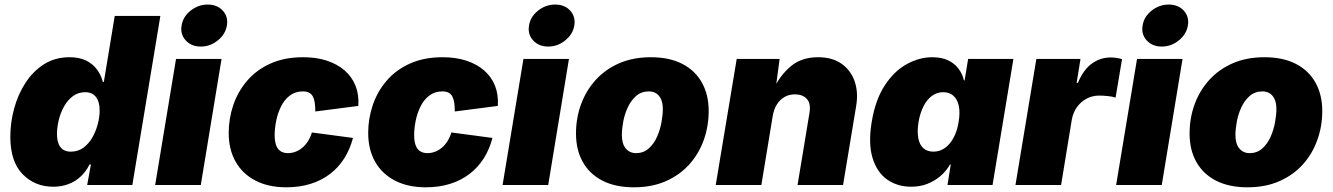

<svg xmlns="http://www.w3.org/2000/svg" viewBox="-20 -796 5735 826"><path d="M209 7.3Q129.9 7.3 77.1 -46.9Q24.4 -101.1 24.4 -207.5Q24.4 -269 41 -329.8Q57.6 -390.6 90.1 -440.4Q122.6 -490.2 169.9 -520Q217.3 -549.8 279.3 -549.8Q321.8 -549.8 351.1 -535.2Q380.4 -520.5 397.9 -496.1Q415.5 -471.7 422.4 -443.8H426.8L473.6 -727.5H669.9L549.3 0H355L371.1 -88.4H365.2Q349.6 -57.1 326.4 -35.9Q303.2 -14.6 273.7 -3.7Q244.1 7.3 209 7.3ZM284.7 -143.6Q314.9 -143.6 337.9 -159.9Q360.8 -176.3 376.5 -203.1Q392.1 -230 400.4 -261Q408.7 -292 408.7 -320.8Q408.7 -358.4 392.6 -378.9Q376.5 -399.4 346.7 -399.4Q316.4 -399.4 293.5 -382.3Q270.5 -365.2 255.4 -337.9Q240.2 -310.5 232.7 -279.1Q225.1 -247.6 225.1 -218.8Q225.1 -182.6 240 -163.1Q254.9 -143.6 284.7 -143.6Z M647.5 0 737.3 -542.5H933.1L843.8 0ZM843.8 -595.7Q803.2 -595.7 779.1 -622.1Q754.9 -648.4 761.2 -686Q767.1 -724.1 800 -750.2Q833 -776.4 873.5 -776.4Q914.6 -776.4 938.5 -750.2Q962.4 -724.1 956.1 -686Q949.7 -648.4 917 -622.1Q884.3 -595.7 843.8 -595.7Z M1211.9 9.8Q1134.3 9.8 1078.6 -19.3Q1022.9 -48.3 993.4 -100.8Q963.9 -153.3 963.9 -224.1Q963.9 -285.6 983.6 -344Q1003.4 -402.3 1043.5 -449Q1083.5 -495.6 1143.8 -522.7Q1204.1 -549.8 1284.2 -549.8Q1340.8 -549.8 1385.7 -535.2Q1430.7 -520.5 1462.4 -493.2Q1494.1 -465.8 1509.5 -427Q1524.9 -388.2 1521.5 -340.3L1336.4 -316.4Q1336.4 -337.4 1334.2 -353.3Q1332 -369.1 1326.2 -380.4Q1320.3 -391.6 1309.8 -397.2Q1299.3 -402.8 1283.2 -402.8Q1250 -402.8 1226.3 -384.5Q1202.6 -366.2 1188.5 -336.9Q1174.3 -307.6 1168 -275.4Q1161.6 -243.2 1161.6 -215.3Q1161.6 -189.5 1167.7 -171.9Q1173.8 -154.3 1186.8 -145.8Q1199.7 -137.2 1219.2 -137.2Q1235.4 -137.2 1251 -143.1Q1266.6 -148.9 1280.3 -160.2Q1293.9 -171.4 1304.7 -188.2Q1315.4 -205.1 1321.8 -226.1L1498.5 -202.6Q1485.8 -153.8 1460.9 -114.5Q1436 -75.2 1399.4 -47.4Q1362.8 -19.5 1315.7 -4.9Q1268.6 9.8 1211.9 9.8Z M1812 9.8Q1734.4 9.8 1678.7 -19.3Q1623 -48.3 1593.5 -100.8Q1564 -153.3 1564 -224.1Q1564 -285.6 1583.7 -344Q1603.5 -402.3 1643.6 -449Q1683.6 -495.6 1743.9 -522.7Q1804.2 -549.8 1884.3 -549.8Q1940.9 -549.8 1985.8 -535.2Q2030.8 -520.5 2062.5 -493.2Q2094.2 -465.8 2109.6 -427Q2125 -388.2 2121.6 -340.3L1936.5 -316.4Q1936.5 -337.4 1934.3 -353.3Q1932.1 -369.1 1926.3 -380.4Q1920.4 -391.6 1909.9 -397.2Q1899.4 -402.8 1883.3 -402.8Q1850.1 -402.8 1826.4 -384.5Q1802.7 -366.2 1788.6 -336.9Q1774.4 -307.6 1768.1 -275.4Q1761.7 -243.2 1761.7 -215.3Q1761.7 -189.5 1767.8 -171.9Q1773.9 -154.3 1786.9 -145.8Q1799.8 -137.2 1819.3 -137.2Q1835.4 -137.2 1851.1 -143.1Q1866.7 -148.9 1880.4 -160.2Q1894 -171.4 1904.8 -188.2Q1915.5 -205.1 1921.9 -226.1L2098.6 -202.6Q2085.9 -153.8 2061 -114.5Q2036.1 -75.2 1999.5 -47.4Q1962.9 -19.5 1915.8 -4.9Q1868.7 9.8 1812 9.8Z M2142.1 0 2231.9 -542.5H2427.7L2338.4 0ZM2338.4 -595.7Q2297.9 -595.7 2273.7 -622.1Q2249.5 -648.4 2255.9 -686Q2261.7 -724.1 2294.7 -750.2Q2327.6 -776.4 2368.2 -776.4Q2409.2 -776.4 2433.1 -750.2Q2457 -724.1 2450.7 -686Q2444.3 -648.4 2411.6 -622.1Q2378.9 -595.7 2338.4 -595.7Z M2707.5 9.8Q2627.4 9.8 2571.8 -18.8Q2516.1 -47.4 2487.1 -99.4Q2458 -151.4 2458 -221.2Q2458 -288.1 2479.7 -347.4Q2501.5 -406.7 2543 -452.4Q2584.5 -498 2644 -523.9Q2703.6 -549.8 2780.3 -549.8Q2859.9 -549.8 2915.3 -521.2Q2970.7 -492.7 2999.8 -440.4Q3028.8 -388.2 3028.8 -318.4Q3028.8 -252.9 3007.6 -193.6Q2986.3 -134.3 2945.3 -88.6Q2904.3 -43 2844.5 -16.6Q2784.7 9.8 2707.5 9.8ZM2716.3 -137.2Q2748 -137.2 2770.5 -157Q2793 -176.8 2806.4 -207Q2819.8 -237.3 2825.7 -269.8Q2831.5 -302.2 2831.5 -327.1Q2831.5 -352.1 2824 -368.9Q2816.4 -385.7 2803 -394.3Q2789.6 -402.8 2771.5 -402.8Q2739.3 -402.8 2716.8 -383.3Q2694.3 -363.8 2680.7 -334Q2667 -304.2 2661.1 -272.2Q2655.3 -240.2 2655.3 -215.3Q2655.3 -177.2 2672.1 -157.2Q2689 -137.2 2716.3 -137.2Z M3304.2 -296.4 3255.4 0H3059.1L3149.4 -542.5H3334L3315.4 -402.8L3305.7 -408.7Q3335.4 -471.7 3381.8 -510.7Q3428.2 -549.8 3499.5 -549.8Q3560.1 -549.8 3600.1 -522Q3640.1 -494.1 3656.7 -446.3Q3673.3 -398.4 3663.1 -338.9L3606.9 0H3411.1L3462.4 -310.1Q3469.2 -350.6 3451.2 -370.4Q3433.1 -390.1 3400.4 -390.1Q3374 -390.1 3354 -378.2Q3334 -366.2 3321.3 -345.2Q3308.6 -324.2 3304.2 -296.4Z M3899.9 7.3Q3840.8 7.3 3796.9 -23.4Q3752.9 -54.2 3733.9 -116.2Q3714.8 -178.2 3730 -271Q3746.1 -367.7 3786.9 -429.4Q3827.6 -491.2 3881.6 -520.5Q3935.5 -549.8 3990.7 -549.8Q4030.8 -549.8 4058.6 -536.6Q4086.4 -523.4 4103.5 -500.7Q4120.6 -478 4127 -450.2H4129.9L4145 -542.5H4339.8L4250 0H4056.2L4070.3 -88.4H4066.9Q4051.3 -60.5 4026.4 -39.1Q4001.5 -17.6 3969.7 -5.1Q3938 7.3 3899.9 7.3ZM3995.6 -143.6Q4022.9 -143.6 4044.9 -159.2Q4066.9 -174.8 4082.3 -203.4Q4097.7 -231.9 4104 -271Q4110.8 -311 4105 -339.6Q4099.1 -368.2 4082 -383.8Q4064.9 -399.4 4037.6 -399.4Q4010.7 -399.4 3989.5 -383.8Q3968.3 -368.2 3953.4 -339.6Q3938.5 -311 3931.6 -271Q3925.3 -231.4 3930.4 -202.6Q3935.5 -173.8 3952.1 -158.7Q3968.8 -143.6 3995.6 -143.6Z M4348.6 0 4438.5 -542.5H4628.4L4611.8 -439.5H4617.2Q4641.1 -496.6 4677.5 -522.7Q4713.9 -548.8 4758.3 -548.8Q4771 -548.8 4783.4 -546.9Q4795.9 -544.9 4807.1 -541.5L4779.3 -376Q4766.1 -380.9 4745.1 -382.8Q4724.1 -384.8 4708.5 -384.8Q4679.7 -384.8 4654.8 -371.6Q4629.9 -358.4 4613 -335Q4596.2 -311.5 4590.8 -280.3L4544.9 0Z M4781.7 0 4871.6 -542.5H5067.4L4978 0ZM4978 -595.7Q4937.5 -595.7 4913.3 -622.1Q4889.2 -648.4 4895.5 -686Q4901.4 -724.1 4934.3 -750.2Q4967.3 -776.4 5007.8 -776.4Q5048.8 -776.4 5072.8 -750.2Q5096.7 -724.1 5090.3 -686Q5084 -648.4 5051.3 -622.1Q5018.6 -595.7 4978 -595.7Z M5347.2 9.8Q5267.1 9.8 5211.4 -18.8Q5155.8 -47.4 5126.7 -99.4Q5097.7 -151.4 5097.7 -221.2Q5097.7 -288.1 5119.4 -347.4Q5141.1 -406.7 5182.6 -452.4Q5224.1 -498 5283.7 -523.9Q5343.3 -549.8 5419.9 -549.8Q5499.5 -549.8 5554.9 -521.2Q5610.4 -492.7 5639.4 -440.4Q5668.5 -388.2 5668.5 -318.4Q5668.5 -252.9 5647.2 -193.6Q5626 -134.3 5585 -88.6Q5543.9 -43 5484.1 -16.6Q5424.3 9.8 5347.2 9.8ZM5356 -137.2Q5387.7 -137.2 5410.2 -157Q5432.6 -176.8 5446 -207Q5459.5 -237.3 5465.3 -269.8Q5471.2 -302.2 5471.2 -327.1Q5471.2 -352.1 5463.6 -368.9Q5456.1 -385.7 5442.6 -394.3Q5429.2 -402.8 5411.1 -402.8Q5378.9 -402.8 5356.4 -383.3Q5334 -363.8 5320.3 -334Q5306.6 -304.2 5300.8 -272.2Q5294.9 -240.2 5294.9 -215.3Q5294.9 -177.2 5311.8 -157.2Q5328.6 -137.2 5356 -137.2Z"/></svg>

Font: Inter 16pt Black
Style: Italic
Weight: 900
Italic angle: -9.3988°
Version: Version 4.001;git-66647c0bb